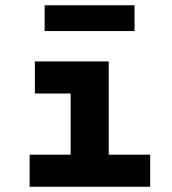

<svg xmlns="http://www.w3.org/2000/svg" viewBox="-20 -711 654 731"><path d="M149.9 -592.8V-690.9H492.2V-592.8ZM92.8 -122.1H249V-355H112.8V-477.1H394V-122.1H551.8V0H92.8Z"/></svg>

Font: IntelOne Mono Bold
Style: Regular
Weight: 700
Designer: Fred Shallcrass
Foundry: Frere-Jones Type LLC
Version: Version 1.200;hotconv 1.1.0;makeotfexe 2.6.0;FJTRelease1.2